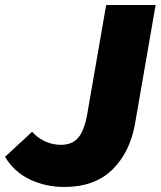

<svg xmlns="http://www.w3.org/2000/svg" viewBox="-55 -732 640 765"><path d="M-35 -107 73 -207Q94 -183 124 -169Q154 -155 188 -155Q231 -155 255.5 -182Q280 -209 292 -274L368 -712H565L483 -239Q463 -125 392.5 -56Q322 13 201 13Q128 13 65 -16.5Q2 -46 -35 -107Z"/></svg>

Font: Nebula Sans Black
Style: Regular
Weight: 900
Italic angle: -9°
Designer: Paul D. Hunt for Adobe (as Source Sans)
Foundry: Nebula Entertainment & Broadcasting LLC
Version: Version 1.010